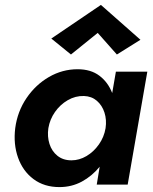

<svg xmlns="http://www.w3.org/2000/svg" viewBox="-20 -752 625 782"><path d="M378 -618 456 -530 552 -590 391 -732 189 -595 269 -530ZM177 -230Q183 -266 204 -296Q225 -326 256 -344Q287 -362 322 -361Q353 -360 374.5 -341.5Q396 -323 405.5 -293.5Q415 -264 410 -230Q404 -194 383 -164Q362 -134 332.5 -116.5Q303 -99 271 -99Q237 -99 214 -117.5Q191 -136 181.5 -166Q172 -196 177 -230ZM42 -230Q34 -165 53.5 -110Q73 -55 116.5 -22.5Q160 10 222 10Q272 10 313.5 -12.5Q355 -35 386 -73L374 0H500L580 -460H452L437 -373Q420 -417 385 -443.5Q350 -470 296 -470Q234 -470 179.5 -438.5Q125 -407 88 -352.5Q51 -298 42 -230Z"/></svg>

Font: Jost* 600 Semi Italic
Style: Italic
Weight: 600
Italic angle: -10°
Version: Version 3.200; ttfautohint (v0.97) -l 8 -r 50 -G 200 -x 14 -